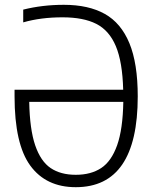

<svg xmlns="http://www.w3.org/2000/svg" viewBox="-20 -769 638 798"><path d="M552.5 -368.5Q552.5 9 295 9Q171.5 9 106 -80.5Q40.5 -170 40.5 -368.5V-396H492Q489 -511.5 461.5 -577Q434 -642.5 380.2 -669.8Q326.5 -697 240 -697Q149.5 -697 76.5 -676V-729Q156 -749 245.5 -749Q348 -749 415.5 -711.2Q483 -673.5 517.8 -589.5Q552.5 -505.5 552.5 -368.5ZM492.5 -345.5H101.5Q103.5 -232 126.2 -165.2Q149 -98.5 190.5 -70.5Q232 -42.5 295 -42.5Q358 -42.5 400.5 -70.5Q443 -98.5 466.8 -165.2Q490.5 -232 492.5 -345.5Z"/></svg>

Font: Encode Sans Condensed Light
Style: Regular
Weight: 300
Width: 3
Designer: Multiple Designers
Foundry: Impallari Type
Version: Version 2.000